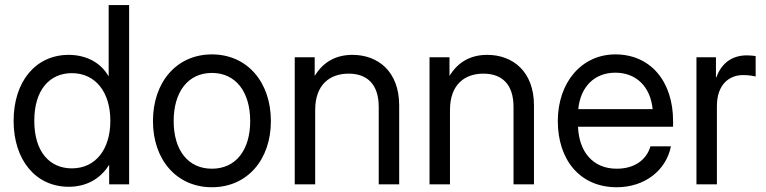

<svg xmlns="http://www.w3.org/2000/svg" viewBox="-20 -748 3106 779"><path d="M258.8 9.8C325.7 9.8 384.8 -18.6 421.9 -78.1H422.9V0H503.9V-727.5H420.9V-439.5H419.9C386.7 -497.1 325.7 -525.4 258.8 -525.4C124.5 -525.4 35.2 -417 35.2 -257.8C35.2 -99.1 124.5 9.8 258.8 9.8ZM271.5 -64.9C182.1 -64.9 119.1 -131.3 119.1 -257.8C119.1 -384.3 182.1 -451.2 271.5 -451.2C367.2 -451.2 427.7 -374.5 427.7 -257.8C427.7 -141.1 367.2 -64.9 271.5 -64.9Z M839.8 11.7C982.9 11.7 1079.1 -99.6 1079.1 -256.8C1079.1 -415 982.9 -527.3 839.8 -527.3C696.8 -527.3 600.6 -415 600.6 -256.8C600.6 -99.6 696.8 11.7 839.8 11.7ZM839.8 -63.5C742.2 -63.5 684.6 -139.6 684.6 -256.8C684.6 -375 742.7 -452.1 839.8 -452.1C937 -452.1 995.1 -374.5 995.1 -256.8C995.1 -140.1 937.5 -63.5 839.8 -63.5Z M1258.8 -301.8C1258.8 -405.8 1319.3 -449.2 1394.5 -449.2C1471.7 -449.2 1516.6 -403.8 1516.6 -314.5V0H1599.6V-320.3C1599.6 -457.5 1514.2 -525.4 1410.2 -525.4C1344.7 -525.4 1292.5 -498.5 1256.8 -439.9V-515.6H1175.8V0H1258.8Z M1805.7 -301.8C1805.7 -405.8 1866.2 -449.2 1941.4 -449.2C2018.6 -449.2 2063.5 -403.8 2063.5 -314.5V0H2146.5V-320.3C2146.5 -457.5 2061 -525.4 1957 -525.4C1891.6 -525.4 1839.4 -498.5 1803.7 -439.9V-515.6H1722.7V0H1805.7Z M2482.4 11.7C2594.7 11.7 2682.6 -55.7 2702.1 -154.3H2619.1C2603.5 -100.6 2555.7 -63.5 2482.4 -63.5C2384.8 -63.5 2329.1 -132.8 2325.2 -233.9H2710.9V-256.8C2710.9 -417 2620.1 -527.3 2476.6 -527.3C2339.8 -527.3 2243.2 -413.6 2243.2 -256.8C2243.2 -101.6 2331.1 11.7 2482.4 11.7ZM2326.2 -305.2C2335 -396 2392.1 -453.1 2476.6 -453.1C2561.5 -453.1 2619.1 -396 2627.9 -305.2Z M2805.7 0H2888.7V-317.4C2888.7 -404.8 2938 -443.4 2995.1 -443.4C3019 -443.4 3039.1 -439.5 3045.9 -437.5V-520.5C3039.1 -521.5 3025.9 -523.4 3010.7 -523.4C2946.3 -523.4 2905.8 -487.8 2886.7 -434.6H2884.8V-515.6H2805.7Z"/></svg>

Font: Raveo Display Display
Style: Regular
Weight: 400
Designer: Jakub Foglar, Rasmus Andersson (Inter)
Foundry: Jakubfoglar.com
Version: Version 1.100;Glyphs 3.2.3 (3260)